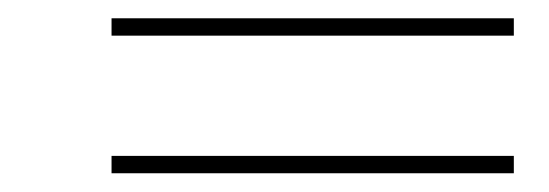

<svg xmlns="http://www.w3.org/2000/svg" viewBox="-20 -490 600 210"><path d="M102 -451V-470H542V-451ZM102 -300.5V-319.5H542V-300.5Z"/></svg>

Font: Bodoni Moda Black
Style: Italic
Weight: 900
Italic angle: -13°
Version: Version 2.005